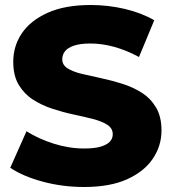

<svg xmlns="http://www.w3.org/2000/svg" viewBox="-20 -734 687 768"><path d="M316 14Q230 14 150.5 -7.5Q71 -29 21 -63L86 -209Q133 -179 194.5 -159.5Q256 -140 317 -140Q358 -140 383 -147.5Q408 -155 419.5 -167.5Q431 -180 431 -197Q431 -221 409 -235Q387 -249 352 -258Q317 -267 274.5 -276Q232 -285 189.5 -299Q147 -313 112 -335.5Q77 -358 55 -394.5Q33 -431 33 -487Q33 -550 67.5 -601Q102 -652 171 -683Q240 -714 343 -714Q412 -714 478.5 -698.5Q545 -683 597 -653L536 -506Q486 -533 437 -546.5Q388 -560 342 -560Q301 -560 276 -551.5Q251 -543 240 -529Q229 -515 229 -497Q229 -474 250.5 -460.5Q272 -447 307.5 -438.5Q343 -430 385.5 -421Q428 -412 470.5 -398.5Q513 -385 548 -362.5Q583 -340 604.5 -303.5Q626 -267 626 -212Q626 -151 591.5 -99.5Q557 -48 488.5 -17Q420 14 316 14Z"/></svg>

Font: Montserrat Thin ExtraBold
Style: Regular
Weight: 800
Version: Version 9.000